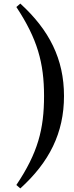

<svg xmlns="http://www.w3.org/2000/svg" viewBox="-20 -840 413 1068"><path d="M225 -306C225 -122 191 10 71 189L93 208C254 62 336 -100 336 -306C336 -512 254 -673 93 -820L71 -801C188 -624 225 -490 225 -306Z"/></svg>

Font: Noto Serif Oriya SemiBold
Style: Regular
Weight: 600
Designer: David Williams
Foundry: Google LLC, David Williams
Version: Version 1.051